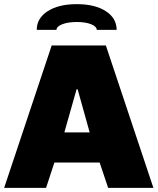

<svg xmlns="http://www.w3.org/2000/svg" viewBox="-25 -905 759 925"><path d="M455 -122H237L197 0H-5L224 -686H485L714 0H496ZM349 -475H344L285 -267H407ZM537 -761H441Q441 -777 414.5 -788Q388 -799 345 -799Q302 -799 274.5 -788Q247 -777 247 -761H152Q152 -817 204.5 -851Q257 -885 345 -885Q433 -885 485 -851Q537 -817 537 -761Z"/></svg>

Font: Chivo Black
Style: Regular
Weight: 900
Designer: Hector Gatti
Foundry: Omnibus-Type
Version: Version 1.007